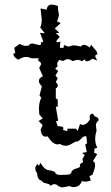

<svg xmlns="http://www.w3.org/2000/svg" viewBox="-20 -629 484 835"><path d="M248.5 186.5 232.9 179.7Q225.1 171.9 216.8 171.9Q208.5 171.9 199.7 179.2L193.4 171.9L168.5 165Q163.1 156.7 150.4 151.9Q142.1 140.6 142.1 130.9Q142.1 123 134.8 113.3L133.3 99.6L141.1 84.5L149.9 91.8L155.3 78.6Q175.3 111.3 193.4 111.3Q201.2 111.3 217.3 117.7Q222.7 131.8 241.2 131.8L270 130.9Q291 130.9 291.5 115.7L301.8 106.9L311 104Q322.8 101.6 327.6 96.2L328.1 86.9Q326.7 86.9 326.7 86.4Q326.7 84.5 341.3 76.2L338.4 62.5L348.6 45.4L336.9 36.1L357.4 32.2L350.6 0L358.4 -5.9L356 -35.2Q353 -36.6 350.1 -36.6Q344.2 -36.6 337.9 -30.8Q321.3 -12.7 312.5 -12.7Q311 -12.7 309.6 -13.7Q298.8 -7.8 287.8 -1.5Q276.9 4.9 265.1 4.9Q252.9 4.9 240.7 -2.9L231 -1Q208.5 -1 187.5 -36.1L178.7 -34.7Q160.2 -34.7 156.7 -65.4L165.5 -85.4L147.9 -102.5L166 -114.3L150.9 -131.3L149.4 -155.3Q149.4 -184.6 159.7 -203.6L151.9 -213.9L162.1 -253.9Q148.9 -266.1 148.9 -277.3Q148.9 -289.1 166.5 -297.4L150.4 -333.5Q158.7 -346.2 158.7 -352.1Q158.7 -356 152.3 -360.6Q146 -365.2 146 -369.1L147.9 -375.5H116.2Q104.5 -381.3 93.3 -381.3Q76.7 -381.3 60.1 -369.1Q38.6 -380.4 38.6 -392.1L39.1 -396L46.4 -398.9L42 -420.9L65.4 -438L85.4 -429.7L106 -430.7Q107.9 -439.9 121.6 -439.9L152.3 -432.6Q158.2 -432.6 158.2 -439.5L157.7 -443.8L168.5 -448.2L153.8 -486.3L174.8 -484.4L154.8 -509.8Q161.6 -522.5 161.6 -543.9L156.2 -592.3L183.1 -586.9Q185.1 -608.9 205.6 -608.9Q216.3 -608.9 231.9 -603Q231.9 -584.5 234.1 -577.1Q236.3 -569.8 236.3 -563Q236.3 -557.1 228 -536.1L243.7 -528.3L218.3 -505.4L238.3 -486.3L222.7 -485.4L239.7 -468.8Q225.1 -453.1 225.1 -448.2Q225.1 -445.3 229.5 -445.3Q236.3 -445.3 242.7 -448.7L240.2 -421.9L255.4 -419.9L258.8 -433.1L278.8 -425.8Q289.6 -431.6 303.2 -431.6Q311.5 -431.6 332 -426.3Q336.9 -434.1 345.2 -434.1Q355.5 -434.1 370.6 -421.9L376 -434.6L399.9 -406.2L404.3 -392.6Q394.5 -391.6 394.5 -385.3Q394.5 -377.9 403.8 -365.7L381.3 -373.5Q367.2 -362.3 358.4 -362.3Q351.1 -362.3 348.1 -371.1L336.4 -362.8Q326.2 -368.7 315.4 -368.7L295.4 -363.3Q284.2 -371.6 274.9 -371.6Q265.6 -371.6 254.4 -363.3L238.8 -368.7Q228.5 -358.9 228.5 -350.1L231 -341.3L220.2 -330.6L232.9 -319.8L221.2 -300.8L231 -288.6L222.7 -271.5Q231.4 -264.2 231.4 -257.3Q231.4 -250.5 222.7 -244.1V-200.7L231 -196.8V-164.1L222.7 -166L232.9 -104L223.6 -101.6L231 -80.1Q255.9 -80.1 255.9 -70.8L253.9 -64L272.9 -58.6V-69.3H310.5L317.9 -59.6L328.1 -89.4Q334.5 -85.9 340.3 -85.9Q355.5 -85.9 370.6 -108.4L370.1 -124.5Q375 -134.8 380.4 -134.8Q385.3 -134.8 392.1 -123L403.8 -118.7L410.2 -106.9Q397 -96.7 397 -83.5L399.9 -60.1Q394 -41.5 394 -24.9Q394 -3.4 403.3 13.2L391.1 17.6L389.6 35.2L402.8 41.5L383.8 72.3Q393.6 74.7 393.6 88.4Q393.6 103 381.8 131.3L368.7 137.2L375 155.8Q360.4 161.1 351.1 161.1Q342.8 161.1 336.4 158.2Q326.7 184.6 300.8 184.6H293.9L282.2 180.2Z"/></svg>

Font: Truetypewriter PolyglOTT
Style: Regular
Weight: 400
Designer: Sergey Beatoff a.k.a. Sam_T
Version: Version 3.76